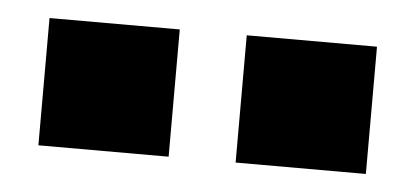

<svg xmlns="http://www.w3.org/2000/svg" viewBox="-28 -794 556 257"><g transform="rotate(5 250.0 -665.5)"><path d="M295 -580V-751H470V-580ZM30 -580V-751H205V-580Z"/></g></svg>

Font: Nunito Sans 7pt SemiExpanded Black
Style: Regular
Weight: 900
Width: 6
Designer: Vernon Adams
Foundry: Vernon Adams
Version: Version 3.101;gftools[0.9.27]